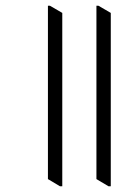

<svg xmlns="http://www.w3.org/2000/svg" viewBox="-20 -643 480 669"><path d="M189 6H197V-598L154 -623H147V-19ZM358 6H366V-598L323 -623H316V-19Z"/></svg>

Font: Noto Serif Devanagari ExtraCondensed Light
Style: Regular
Weight: 300
Width: 2
Designer: Universal Thirst, Indian Type Foundry and the Monotype Design Team
Foundry: Monotype Imaging Inc.
Version: Version 2.004